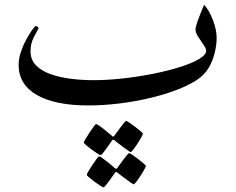

<svg xmlns="http://www.w3.org/2000/svg" viewBox="-20 -423 1007 820"><path d="M905.3 -261.2Q905.3 -234.4 897.7 -200.2Q890.1 -166 871.6 -134Q853 -102.1 819.3 -80.6Q782.2 -56.6 729 -36.9Q675.8 -17.1 613.3 -2.7Q550.8 11.7 485.1 19.5Q419.4 27.3 356.9 27.3Q215.3 27.3 137.5 -17.3Q59.6 -62 59.6 -146Q59.6 -173.3 69.6 -202.4Q79.6 -231.4 93.3 -256.3Q106.9 -281.2 118.4 -296.6Q129.9 -312 132.8 -312Q135.3 -312 139.9 -308.8Q144.5 -305.7 144.5 -301.8Q138.2 -291 124.3 -263.9Q110.4 -236.8 110.4 -204.1Q110.4 -167.5 134 -143.6Q157.7 -119.6 197 -106Q236.3 -92.3 283.4 -86.4Q330.6 -80.6 377.4 -80.6Q437.5 -80.6 503.9 -87.9Q570.3 -95.2 633.8 -107.9Q697.3 -120.6 748.5 -136.7Q799.8 -152.8 830.1 -170.9Q860.4 -189 860.4 -206.5Q860.4 -215.8 849.1 -231.9Q837.9 -248 826.4 -265.9Q814.9 -283.7 814.9 -297.4Q814.9 -306.6 822.8 -329.1Q830.6 -351.6 839.6 -373.5Q848.6 -395.5 851.6 -402.8Q874 -378.4 889.6 -336.7Q905.3 -294.9 905.3 -261.2ZM590.3 147.9Q590.3 150.9 583.5 163.3Q576.7 175.8 567.1 190.4Q557.6 205.1 549.3 215.8Q541 226.6 538.1 226.6Q536.1 226.6 525.9 219.2Q515.6 211.9 502.7 202.4Q489.7 192.9 480 185.3Q470.2 177.7 469.7 176.8Q465.8 173.8 463.4 173.8Q460.9 173.8 458 177.7Q457.5 178.2 450.9 187.7Q444.3 197.3 435.8 209.5Q427.2 221.7 419.7 230.7Q412.1 239.7 409.2 239.7Q407.2 239.7 396 232.7Q384.8 225.6 371.3 215.6Q357.9 205.6 347.9 197Q337.9 188.5 337.9 186Q337.9 182.6 345.2 170.4Q352.5 158.2 362.3 143.3Q372.1 128.4 380.1 117.7Q388.2 106.9 390.1 106.9Q394 106.9 404.3 114Q414.6 121.1 426.3 130.6Q438 140.1 446.8 147.7Q455.6 155.3 456.5 155.8Q460.9 160.6 462.9 160.6Q466.3 160.6 470.2 154.3Q470.7 153.3 477.5 144Q484.4 134.8 493.2 122.8Q502 110.8 509.3 102.1Q516.6 93.3 518.6 93.3Q521.5 93.3 532.7 100.8Q543.9 108.4 557.4 118.7Q570.8 128.9 580.6 137.5Q590.3 146 590.3 147.9ZM603 285.6Q603 288.6 596.2 301Q589.4 313.5 579.8 328.1Q570.3 342.8 562 353.5Q553.7 364.3 550.8 364.3Q548.8 364.3 538.6 356.9Q528.3 349.6 515.4 340.1Q502.4 330.6 492.7 323Q482.9 315.4 481.9 314.5Q478.5 311.5 475.6 311.5Q473.6 311.5 470.7 315.4Q470.2 315.9 463.6 325.4Q457 335 448.2 347.2Q439.5 359.4 431.9 368.4Q424.3 377.4 421.9 377.4Q419.9 377.4 408.7 370.4Q397.5 363.3 384 353.3Q370.6 343.3 360.6 334.7Q350.6 326.2 350.6 323.7Q350.6 320.3 357.7 308.1Q364.7 295.9 374.8 281Q384.8 266.1 392.8 255.4Q400.9 244.6 402.8 244.6Q406.7 244.6 416.7 251.7Q426.8 258.8 438.7 268.3Q450.7 277.8 459.5 285.4Q468.3 293 468.8 293.5Q473.6 297.9 475.6 297.9Q479 297.9 482.9 292Q483.4 291 490 281.7Q496.6 272.5 505.6 260.5Q514.6 248.5 522 239.7Q529.3 231 531.2 231Q534.2 231 545.4 238.5Q556.6 246.1 570.1 256.3Q583.5 266.6 593.3 275.1Q603 283.7 603 285.6Z"/></svg>

Font: Scheherazade New Medium
Style: Regular
Weight: 500
Designer: SIL International
Foundry: SIL International
Version: Version 4.000